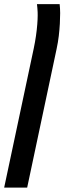

<svg xmlns="http://www.w3.org/2000/svg" viewBox="-70 -650 322 909"><path d="M-50.3 238.3 89.8 -420.9Q96.2 -451.2 100.3 -480.2Q104.5 -509.3 106.4 -534.2Q108.4 -559.1 108.4 -576.7Q108.4 -582.5 108.2 -592.3Q107.9 -602.1 106.9 -612.5Q106 -623 105 -630.4H212.4Q213.4 -620.6 214.1 -609.9Q214.8 -599.1 214.8 -587.9Q214.8 -566.4 213.4 -538.6Q211.9 -510.7 208.3 -479.7Q204.6 -448.7 197.8 -417.5L58.6 238.3Z"/></svg>

Font: Open Sans SemiCondensed SemiBold
Style: Italic
Weight: 600
Width: 4
Italic angle: -12°
Designer: Monotype Design Team
Foundry: Monotype Imaging Inc.
Version: Version 3.000